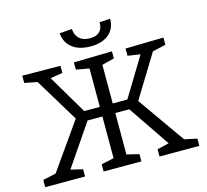

<svg xmlns="http://www.w3.org/2000/svg" viewBox="-123 -1037 1268 1178"><g transform="rotate(-15 511.0 -447.5)"><path d="M710 -363 921 -63 1001 -46V0H748V-46L823 -64L644 -328H555V-65L633 -46V0H393V-46L473 -63V-328H379L199 -64L275 -46V0H22V-46L105 -64L312 -358L144 -635L63 -651V-697L305 -695V-650L227 -637L374 -389H473V-633L390 -648V-694L633 -699V-654L555 -634V-389H648L798 -636L718 -648V-694L960 -699V-653L876 -634ZM352 -889 431 -895Q434 -854 458 -832.5Q482 -811 525 -811Q565 -811 586 -831.5Q607 -852 606 -891L674 -895Q674 -833 632 -797.5Q590 -762 516 -762Q443 -762 400 -795.5Q357 -829 352 -889Z"/></g></svg>

Font: Bitter Pro
Style: Regular
Weight: 400
Designer: Sol Matas, and Bitter project Authors
Foundry: Sol Matas
Version: Version 1.010